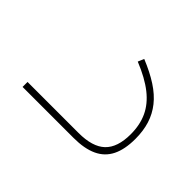

<svg xmlns="http://www.w3.org/2000/svg" viewBox="-169 -1033 1339 1339"><g transform="rotate(-45 500.0 -363.5)"><path d="M483 43Q380 43 313.5 10Q247 -23 215 -92Q183 -161 183 -267V-770H232V-267Q232 -130 292.5 -66.5Q353 -3 483 -3Q575 -3 646 -36Q717 -69 773 -140Q829 -211 876 -327L921 -308Q883 -215 839.5 -148Q796 -81 743 -39Q690 3 626 23Q562 43 483 43Z"/></g></svg>

Font: M PLUS 1 Light
Style: Regular
Weight: 300
Designer: Coji Morishita
Foundry: UNDERFOREST DESIGN
Version: Version 1.001